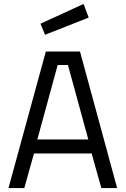

<svg xmlns="http://www.w3.org/2000/svg" viewBox="-20 -952 636 972"><path d="M23 0 212 -691H385L573 0H493L444 -175H152L103 0ZM169 -246H427L324 -623H272ZM208 -776 185 -832 403 -932 429 -863Z"/></svg>

Font: Cairo
Style: Regular
Weight: 400
Designer: Mohamed Gaber, Accademia di Belle Arti di Urbino
Foundry: Kief Type Foundry, Accademia di Belle Arti di Urbino
Version: Version 3.120